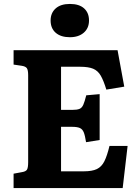

<svg xmlns="http://www.w3.org/2000/svg" viewBox="-20 -955 705 975"><path d="M49 0V-73L92 -81Q111 -84 117 -93.5Q123 -103 123 -132V-573Q123 -599 116.5 -608.5Q110 -618 90 -621L49 -627V-700H577L611 -515L520 -500Q506 -546 491.5 -571Q477 -596 453 -606Q429 -616 387 -616H290V-397H347Q371 -397 383.5 -402Q396 -407 403 -423Q410 -439 418 -471L486 -477V-244L417 -233Q412 -266 405.5 -282.5Q399 -299 385.5 -305Q372 -311 346 -311H290V-85H405Q448 -85 472 -96.5Q496 -108 510 -136Q524 -164 536 -214H628L603 0ZM335 -766Q289 -766 263 -788.5Q237 -811 237 -851Q237 -889 262.5 -912Q288 -935 335 -935Q382 -935 407 -912.5Q432 -890 432 -851Q432 -812 405.5 -789Q379 -766 335 -766Z"/></svg>

Font: Literata 12pt
Style: Bold
Weight: 700
Designer: Latin by Veronika Burian and Jose Scaglione. Greek by Irene Vlachou. Cyrillic by Vera Evstafieva.
Foundry: TypeTogether
Version: Version 3.002